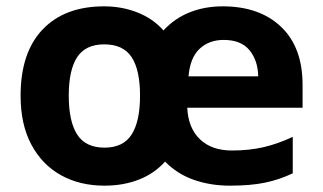

<svg xmlns="http://www.w3.org/2000/svg" viewBox="-20 -576 1018 606"><path d="M683 -556Q799 -556 867 -491.5Q935 -427 935 -308V-236H571Q574 -172 611 -136.5Q648 -101 712 -101Q767 -101 812 -111.5Q857 -122 904 -144V-29Q862 -9 816.5 0.5Q771 10 706 10Q644 10 591.5 -8.5Q539 -27 501 -66Q467 -28 418 -9Q369 10 310 10Q232 10 172.5 -23Q113 -56 79 -119.5Q45 -183 45 -274Q45 -410 114.5 -483Q184 -556 309 -556Q364 -556 413 -537Q462 -518 496 -480Q531 -518 578.5 -537Q626 -556 683 -556ZM309 -436Q250 -436 223.5 -395.5Q197 -355 197 -274Q197 -193 223.5 -151.5Q250 -110 310 -110Q369 -110 395.5 -151.5Q422 -193 422 -274Q422 -355 395.5 -395.5Q369 -436 309 -436ZM686 -450Q640 -450 610 -422Q580 -394 575 -335H795Q794 -385 767.5 -417.5Q741 -450 686 -450Z"/></svg>

Font: Noto Sans Sundanese
Style: Regular
Weight: 400
Designer: Monotype Design Team (Regular), Sérgio L. Martins (other weights)
Foundry: Monotype Imaging Inc.
Version: Version 2.003